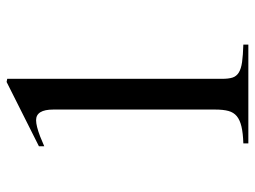

<svg xmlns="http://www.w3.org/2000/svg" viewBox="-118 -676 793 598"><g transform="rotate(-90 279.0 -376.5)"><path d="M333 -751V-82Q333 -61.5 336.9 -49.3Q340.8 -37.1 352.5 -29.8Q364.3 -22.5 385.3 -19.5Q406.2 -16.6 439.5 -15.6V0H131.8V-15.6Q164.1 -16.6 184.6 -21.5Q205.1 -26.4 216.8 -36.1Q228.5 -45.9 232.9 -62Q237.3 -78.1 237.3 -103.5V-607.4Q237.3 -661.1 204.1 -661.1Q186.5 -661.1 153.3 -648.4L123 -635.7V-652.3L323.2 -752.9Z"/></g></svg>

Font: Jomolhari
Style: Regular
Weight: 400
Designer: Christopher J. Fynn
Foundry: Christopher  J.  Fynn (Karma Drubgy¸ Tenzin).
Version: Version 1.000